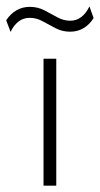

<svg xmlns="http://www.w3.org/2000/svg" viewBox="-64 -587 316 607"><path d="M73.6 0V-401.4H113.9V0ZM-30.6 -486.1 -44.4 -522.9Q-30.6 -543.8 -11.8 -554.5Q6.9 -565.3 29.9 -565.3Q55.6 -565.3 76.7 -554.2Q97.9 -543.1 117.4 -532.3Q136.8 -521.5 158.3 -521.5Q177.8 -521.5 193.1 -533.3Q208.3 -545.1 218.8 -566.7L231.9 -529.9Q218.8 -509 200 -497.9Q181.2 -486.8 157.6 -486.8Q132.6 -486.8 111.5 -497.9Q90.3 -509 70.8 -519.8Q51.4 -530.6 29.9 -530.6Q9.7 -530.6 -5.6 -518.8Q-20.8 -506.9 -30.6 -486.1Z"/></svg>

Font: Afacad Flux ExtraLight
Style: Regular
Weight: 250
Designer: Kristian Moeller
Foundry: Dicotype
Version: Version 1.100